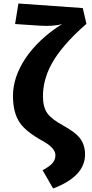

<svg xmlns="http://www.w3.org/2000/svg" viewBox="-20 -832 523 1095"><path d="M473 -696Q400 -633 350 -574Q303 -520 274 -467Q248 -419 236 -371Q225 -328 225 -283Q225 -221 250 -186Q272 -154 337 -118Q404 -81 430 -51Q465 -11 465 49Q465 174 283 243L223 139Q261 118 276 102Q296 82 296 53Q296 11 220 -30Q128 -81 93 -132Q54 -189 54 -285Q54 -392 125 -499Q200 -610 334 -695Q285 -680 201 -686L66 -695L85 -812L452 -786Z"/></svg>

Font: Xiangcui Wave Sans Xiangcui Wave Sans
Style: Regular
Weight: 800
Width: 3
Version: Version 0.920;March 28, 2024;FontCreator 14.0.0.2814 64-bit